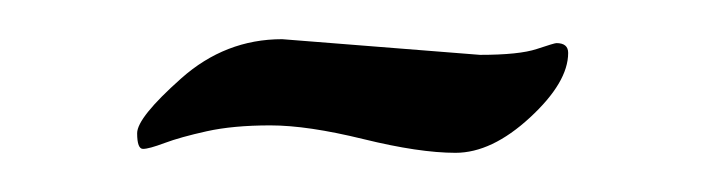

<svg xmlns="http://www.w3.org/2000/svg" viewBox="-20 -307 360 98"><path d="M124 -287 225 -279Q245 -279 254 -282Q263 -285 264 -285Q270 -285 270 -280Q270 -265 250.5 -247Q231 -229 212.5 -229Q194 -229 165.5 -236Q137 -243 118 -243Q99 -243 85.5 -240Q72 -237 64 -234Q56 -231 53 -231Q50 -231 50 -239Q50 -247 72.5 -267Q95 -287 124 -287Z"/></svg>

Font: Aladin
Style: Regular
Weight: 400
Designer: Angel Koziupa and Alejandro Paul
Foundry: Angel Koziupa and Alejandro Paul
Version: Version 1.000